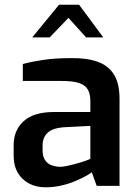

<svg xmlns="http://www.w3.org/2000/svg" viewBox="-20 -790 588 816"><path d="M174 6Q114 6 76 -30Q38 -66 38 -129V-174Q38 -236 80.5 -275Q123 -314 211 -314H364V-361Q364 -389 354 -408Q344 -427 318 -436.5Q292 -446 239 -446H77V-518Q114 -528 164 -535.5Q214 -543 283 -543Q349 -544 395 -527.5Q441 -511 464.5 -473Q488 -435 488 -369V0H391L370 -58Q363 -52 345 -42Q327 -32 300 -20.5Q273 -9 240.5 -1.5Q208 6 174 6ZM234 -81Q247 -81 263.5 -84.5Q280 -88 297 -92.5Q314 -97 328.5 -101.5Q343 -106 352.5 -110Q362 -114 364 -115V-255L248 -249Q202 -245 181.5 -225Q161 -205 161 -172V-150Q161 -125 171.5 -109.5Q182 -94 198.5 -88Q215 -82 234 -81ZM117 -631 231 -770H316L419 -631H346L271 -714L191 -631Z"/></svg>

Font: Exo Thin SemiBold
Style: Regular
Weight: 600
Version: Version 2.000